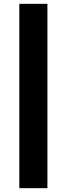

<svg xmlns="http://www.w3.org/2000/svg" viewBox="-20 -770 349 1004"><path d="M81 214V-750H228V214Z"/></svg>

Font: Tourney Condensed Black
Style: Regular
Weight: 900
Width: 3
Designer: Tyler Finck
Foundry: Etcetera Type Co
Version: Version 1.010; ttfautohint (v1.8.3)